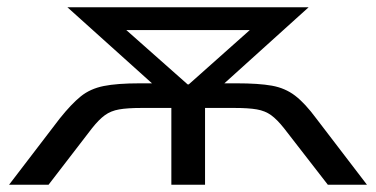

<svg xmlns="http://www.w3.org/2000/svg" viewBox="-20 -510 1038 530"><path d="M5 0 145 -183Q177 -223 203 -244Q229 -265 266 -272.5Q303 -280 366 -280H450L424 -258L166 -490H832L575 -258L549 -280H633Q694 -280 730.5 -273.5Q767 -267 794.5 -246Q822 -225 853 -183L993 0H885L764 -156Q745 -180 728.5 -192Q712 -204 689 -208Q666 -212 628 -212H546V0H453V-212H370Q332 -212 309 -208Q286 -204 269.5 -192Q253 -180 234 -156L114 0ZM498 -277H501L701 -455L703 -427H295L297 -455Z"/></svg>

Font: Nunito Sans 10pt Expanded
Style: Regular
Weight: 400
Width: 7
Designer: Vernon Adams
Foundry: Vernon Adams
Version: Version 3.101;gftools[0.9.27]